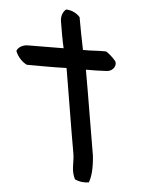

<svg xmlns="http://www.w3.org/2000/svg" viewBox="-99 -671 581 742"><g transform="rotate(5 191.0 -300.5)"><path d="M332 -450C344 -437 333 -409 305 -407C276 -405 253 -405 224 -405C244 -294 261 -184 280 -76C285 -28 282 7 273 28C254 31 236 29 219 21C201 -13 210 -44 204 -78C185 -184 168 -295 149 -405C99 -403 46 -404 -5 -404C-23 -412 -42 -432 -50 -454C-45 -468 -28 -479 -7 -479C40 -479 85 -480 131 -480C123 -514 118 -546 112 -581C108 -602 116 -622 128 -630C150 -630 171 -618 182 -605C190 -561 197 -522 206 -480C238 -479 264 -483 296 -482C308 -474 321 -463 332 -450Z"/></g></svg>

Font: Snowfall
Style: RevObl
Weight: 400
Designer: Jasper
Foundry: Cannot Into Space Fonts
Version: Version 0.9